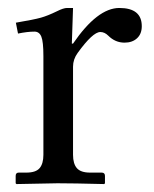

<svg xmlns="http://www.w3.org/2000/svg" viewBox="-20 -462 387 484"><path d="M89.4 -71.8V-320.8Q89.4 -356.9 84.2 -369.6Q79.1 -382.3 66.9 -382.3Q49.3 -382.3 25.4 -377.4L20 -404.8Q65.9 -412.6 83.3 -417.5Q100.6 -422.4 123.5 -433.6Q140.1 -441.9 148.9 -441.9H164.1L161.1 -352.1H164.1Q225.6 -441.9 280.8 -441.9Q337.4 -441.9 337.4 -396Q337.4 -376.5 325.4 -365.5Q313.5 -354.5 293.9 -354.5Q270.5 -354.5 252.9 -372.1Q243.7 -381.3 232.9 -381.3Q213.9 -381.3 175.8 -328.6Q164.1 -312.5 164.1 -293.9V-71.8Q164.1 -49.3 173.8 -38.1Q183.6 -26.9 207 -26.9H236.3Q244.6 -26.9 244.6 -18.6V0L242.7 2Q164.1 0 125 0L21.5 2L19.5 0V-18.6Q19.5 -26.9 27.3 -26.9H46.4Q70.3 -26.9 79.8 -38.1Q89.4 -49.3 89.4 -71.8Z"/></svg>

Font: Libertinage
Style: l
Weight: 400
Designer: OSP
Foundry: OSP
Version: Version 1.0; 2008; OFL relea